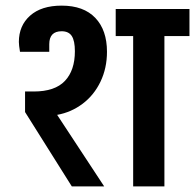

<svg xmlns="http://www.w3.org/2000/svg" viewBox="-20 -662 693 682"><path d="M183 -254 350 0H235L69 -264V-337H100Q175 -337 210.5 -374.5Q246 -412 246 -480Q246 -517 235 -534Q224 -551 199 -551Q155 -551 155 -505V-478H51Q47 -502 47 -513Q47 -571 87 -606.5Q127 -642 199 -642Q277 -642 318.5 -598.5Q360 -555 360 -478Q360 -420 337 -372Q314 -324 273.5 -293.5Q233 -263 183 -254ZM653 -534H564V0H453V-534H391V-630H653Z"/></svg>

Font: Pragati Narrow
Style: Bold
Weight: 700
Designer: Hector Gatti, Marcela Romero, Pablo Cosgaya and Nicolas Silva
Foundry: Omnibus-Type
Version: Version 1.010; ttfautohint (v1.3)